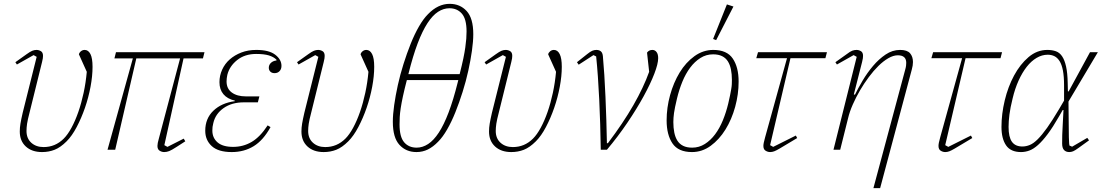

<svg xmlns="http://www.w3.org/2000/svg" viewBox="-20 -780 5755 1000"><path d="M60 -456 119 -498Q137 -511 148 -515.5Q159 -520 170 -520Q182 -520 193 -513.5Q204 -507 204 -489Q204 -483 203 -476Q202 -469 199 -457L134 -194Q124 -156 121 -135.5Q118 -115 118 -98Q118 -59 143 -36.5Q168 -14 207 -14Q268 -14 312 -58Q333 -79 352.5 -115Q372 -151 388 -197Q404 -243 415.5 -296.5Q427 -350 432 -406L391 -497Q393 -506 401.5 -513Q410 -520 421 -520Q440 -520 451 -498.5Q462 -477 462 -432Q462 -384 451.5 -328Q441 -272 422.5 -218.5Q404 -165 379.5 -118.5Q355 -72 327 -44Q295 -12 264.5 0Q234 12 199 12Q146 12 114.5 -17Q83 -46 83 -95Q83 -115 86.5 -136Q90 -157 98 -192L171 -484L155 -493L68 -444Z M672 -476H576L584 -508H1045L1037 -476H936L836 -24L852 -15L937 -58L945 -44L900 -15Q874 2 861 7Q848 12 835 12Q823 12 811.5 5Q800 -2 800 -20Q800 -33 807 -57L918 -476H690L580 0H540Z M1250 -247Q1187 -247 1144.5 -217Q1102 -187 1091 -139Q1088 -128 1087 -119Q1086 -110 1086 -100Q1086 -62 1113 -38.5Q1140 -15 1194 -15Q1247 -15 1291 -41Q1335 -67 1374 -127L1389 -118Q1351 -49 1301 -18.5Q1251 12 1187 12Q1117 12 1083 -19Q1049 -50 1049 -99Q1049 -163 1091.5 -203.5Q1134 -244 1203 -253V-256Q1164 -265 1143.5 -289.5Q1123 -314 1123 -352Q1123 -386 1137 -417Q1151 -448 1176.5 -470.5Q1202 -493 1237 -506.5Q1272 -520 1315 -520Q1381 -520 1413.5 -495Q1446 -470 1446 -437Q1446 -420 1436 -409.5Q1426 -399 1410 -399Q1396 -399 1388 -407Q1380 -415 1380 -427Q1380 -442 1391 -452.5Q1402 -463 1420 -465V-469Q1405 -484 1380 -491.5Q1355 -499 1314 -499Q1255 -499 1215 -467Q1175 -435 1164 -390Q1162 -381 1161 -372.5Q1160 -364 1160 -356Q1160 -318 1187.5 -298Q1215 -278 1260 -278H1331L1323 -247Z M1527 -456 1586 -498Q1604 -511 1615 -515.5Q1626 -520 1637 -520Q1649 -520 1660 -513.5Q1671 -507 1671 -489Q1671 -483 1670 -476Q1669 -469 1666 -457L1601 -194Q1591 -156 1588 -135.5Q1585 -115 1585 -98Q1585 -59 1610 -36.5Q1635 -14 1674 -14Q1735 -14 1779 -58Q1800 -79 1819.5 -115Q1839 -151 1855 -197Q1871 -243 1882.5 -296.5Q1894 -350 1899 -406L1858 -497Q1860 -506 1868.5 -513Q1877 -520 1888 -520Q1907 -520 1918 -498.5Q1929 -477 1929 -432Q1929 -384 1918.5 -328Q1908 -272 1889.5 -218.5Q1871 -165 1846.5 -118.5Q1822 -72 1794 -44Q1762 -12 1731.5 0Q1701 12 1666 12Q1613 12 1581.5 -17Q1550 -46 1550 -95Q1550 -115 1553.5 -136Q1557 -157 1565 -192L1638 -484L1622 -493L1535 -444Z M2149 12Q2095 12 2060.5 -25.5Q2026 -63 2026 -146Q2026 -183 2033 -232.5Q2040 -282 2052 -336.5Q2064 -391 2081.5 -446.5Q2099 -502 2119 -552Q2139 -602 2162 -642Q2185 -682 2209 -706Q2261 -760 2322 -760Q2376 -760 2410.5 -722.5Q2445 -685 2445 -602Q2445 -565 2438 -515.5Q2431 -466 2419 -411.5Q2407 -357 2389.5 -301.5Q2372 -246 2352 -196Q2332 -146 2309 -106Q2286 -66 2262 -42Q2236 -15 2208.5 -1.5Q2181 12 2149 12ZM2150 -11Q2181 -11 2210 -30Q2239 -49 2265.5 -89.5Q2292 -130 2316.5 -194.5Q2341 -259 2364 -351L2367 -363H2099Q2086 -313 2078.5 -278Q2071 -243 2067 -216.5Q2063 -190 2062 -170.5Q2061 -151 2061 -132Q2061 -67 2085 -39Q2109 -11 2150 -11ZM2321 -737Q2290 -737 2261.5 -718.5Q2233 -700 2206.5 -659.5Q2180 -619 2155.5 -554.5Q2131 -490 2108 -398L2107 -394H2374Q2386 -441 2393 -474.5Q2400 -508 2403.5 -533.5Q2407 -559 2408.5 -578Q2410 -597 2410 -616Q2410 -681 2385.5 -709Q2361 -737 2321 -737Z M2504 -456 2563 -498Q2581 -511 2592 -515.5Q2603 -520 2614 -520Q2626 -520 2637 -513.5Q2648 -507 2648 -489Q2648 -483 2647 -476Q2646 -469 2643 -457L2578 -194Q2568 -156 2565 -135.5Q2562 -115 2562 -98Q2562 -59 2587 -36.5Q2612 -14 2651 -14Q2712 -14 2756 -58Q2777 -79 2796.5 -115Q2816 -151 2832 -197Q2848 -243 2859.5 -296.5Q2871 -350 2876 -406L2835 -497Q2837 -506 2845.5 -513Q2854 -520 2865 -520Q2884 -520 2895 -498.5Q2906 -477 2906 -432Q2906 -384 2895.5 -328Q2885 -272 2866.5 -218.5Q2848 -165 2823.5 -118.5Q2799 -72 2771 -44Q2739 -12 2708.5 0Q2678 12 2643 12Q2590 12 2558.5 -17Q2527 -46 2527 -95Q2527 -115 2530.5 -136Q2534 -157 2542 -192L2615 -484L2599 -493L2512 -444Z M3109 0Q3108 -67 3106 -133.5Q3104 -200 3101 -262Q3098 -324 3094 -381Q3090 -438 3085 -486L3071 -493L2994 -443L2985 -456L3038 -498Q3054 -511 3064.5 -515.5Q3075 -520 3086 -520Q3100 -520 3109 -513Q3118 -506 3120 -488Q3124 -444 3127.5 -389.5Q3131 -335 3133.5 -276Q3136 -217 3138 -155Q3140 -93 3141 -34H3146Q3226 -140 3279 -232.5Q3332 -325 3361 -406L3350 -506Q3360 -520 3378 -520Q3391 -520 3399.5 -509Q3408 -498 3408 -477Q3408 -448 3388 -396Q3368 -344 3332.5 -279Q3297 -214 3248 -141.5Q3199 -69 3141 0Z M3585 -11Q3621 -11 3651 -30Q3681 -49 3704.5 -80.5Q3728 -112 3745 -153.5Q3762 -195 3773 -241Q3779 -266 3782.5 -284Q3786 -302 3788.5 -316Q3791 -330 3791.5 -341.5Q3792 -353 3792 -364Q3792 -394 3787 -418.5Q3782 -443 3771 -460.5Q3760 -478 3741 -487.5Q3722 -497 3694 -497Q3658 -497 3628 -478Q3598 -459 3574.5 -427.5Q3551 -396 3534 -354.5Q3517 -313 3506 -267Q3494 -217 3490.5 -191.5Q3487 -166 3487 -144Q3487 -114 3492 -89.5Q3497 -65 3508 -47.5Q3519 -30 3538 -20.5Q3557 -11 3585 -11ZM3584 12Q3513 12 3482.5 -33Q3452 -78 3452 -153Q3452 -219 3470 -284.5Q3488 -350 3520 -402.5Q3552 -455 3597 -487.5Q3642 -520 3695 -520Q3766 -520 3796.5 -475Q3827 -430 3827 -355Q3827 -289 3809 -223.5Q3791 -158 3758.5 -105.5Q3726 -53 3681.5 -20.5Q3637 12 3584 12ZM3766 -757 3800 -746 3710 -571 3694 -577Z M3928 -508H4287L4279 -477H4097L3991 -24L4007 -15L4125 -74L4132 -61L4040 -6Q4023 4 4012.5 8Q4002 12 3991 12Q3979 12 3967.5 5Q3956 -2 3956 -20Q3956 -27 3958 -37Q3960 -47 3965 -65L4079 -477H3919Z M4442 -484 4426 -493 4339 -444 4331 -456 4390 -498Q4408 -512 4419 -516Q4430 -520 4441 -520Q4453 -520 4464 -513.5Q4475 -507 4475 -489Q4475 -483 4474 -476Q4473 -469 4470 -457L4427 -288L4433 -287Q4449 -320 4473 -360.5Q4497 -401 4527 -436.5Q4557 -472 4592.5 -496Q4628 -520 4668 -520Q4705 -520 4720 -502.5Q4735 -485 4735 -457Q4735 -439 4729 -418L4564 200H4529L4694 -415Q4698 -429 4699 -437.5Q4700 -446 4700 -453Q4700 -492 4656 -492Q4633 -492 4607 -477Q4581 -462 4555.5 -437Q4530 -412 4505 -378.5Q4480 -345 4459 -309Q4438 -273 4421.5 -235.5Q4405 -198 4397 -164L4356 0H4321Z M4840 -508H5199L5191 -477H5009L4903 -24L4919 -15L5037 -74L5044 -61L4952 -6Q4935 4 4924.5 8Q4914 12 4903 12Q4891 12 4879.5 5Q4868 -2 4868 -20Q4868 -27 4870 -37Q4872 -47 4877 -65L4991 -477H4831Z M5545 -251 5547 -65Q5548 -54 5548 -43.5Q5548 -33 5550 -22L5564 -16L5643 -62L5652 -49L5598 -10Q5579 4 5569 8Q5559 12 5549 12Q5532 12 5522 1.5Q5512 -9 5512 -32Q5512 -50 5512.5 -76.5Q5513 -103 5515 -130L5519 -207H5515L5496 -174Q5464 -118 5437 -82Q5410 -46 5386.5 -25Q5363 -4 5341.5 4Q5320 12 5298 12Q5244 12 5220 -23Q5196 -58 5196 -119Q5196 -186 5213 -257Q5230 -328 5261.5 -386.5Q5293 -445 5337 -482.5Q5381 -520 5435 -520Q5460 -520 5479.5 -513Q5499 -506 5512 -486.5Q5525 -467 5532.5 -433.5Q5540 -400 5541 -347L5542 -304H5546L5657 -508H5698ZM5305 -17Q5324 -17 5343.5 -25Q5363 -33 5385 -55Q5407 -77 5433.5 -114Q5460 -151 5495 -210L5522 -256V-306V-335Q5522 -382 5516 -413Q5510 -444 5498.5 -462Q5487 -480 5471.5 -487.5Q5456 -495 5437 -495Q5407 -495 5379 -478.5Q5351 -462 5327.5 -432Q5304 -402 5285 -360Q5266 -318 5254 -267Q5242 -219 5237.5 -183.5Q5233 -148 5233 -119Q5233 -66 5250.5 -41.5Q5268 -17 5305 -17Z"/></svg>

Font: IBM Plex Serif ExtLt
Style: Italic
Weight: 200
Italic angle: -14°
Designer: Mike Abbink, Paul van der Laan, Pieter van Rosmalen
Foundry: Bold Monday
Version: Version 3.001